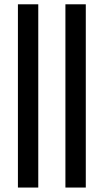

<svg xmlns="http://www.w3.org/2000/svg" viewBox="-20 -801 478 884"><path d="M281.2 -781.2H375V62.5H281.2ZM62.5 -781.2H156.2V62.5H62.5Z"/></svg>

Font: Michroma+
Style: Regular
Weight: 400
Designer: beogot
Foundry: beogot
Version: Version